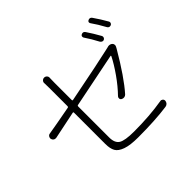

<svg xmlns="http://www.w3.org/2000/svg" viewBox="-178 -1073 1356 1356"><g transform="rotate(-45 500.0 -395.5)"><path d="M829.1 -665Q833 -657.2 830.1 -648.9Q827.1 -640.6 819.3 -636.7Q811.5 -632.8 803.2 -636.2Q794.9 -639.6 790 -647.5Q762.7 -700.2 729.5 -749Q725.6 -755.9 727.5 -763.7Q729.5 -771.5 737.3 -774.4Q743.2 -777.3 749 -777.3Q759.8 -777.3 767.6 -765.6Q798.8 -719.7 829.1 -665ZM358.4 -668V-496.1Q358.4 -489.3 365.2 -490.2Q688.5 -553.7 779.3 -575.2Q790 -577.1 800.8 -580.1Q808.6 -583 816.4 -583Q830.1 -583 840.8 -574.2Q847.7 -568.4 849.1 -558.6Q850.6 -548.8 845.7 -541Q841.8 -534.2 838.9 -528.3Q733.4 -347.7 653.3 -257.8Q645.5 -249 633.8 -247.6Q622.1 -246.1 612.3 -252Q603.5 -256.8 602.5 -267.1Q601.6 -277.3 608.4 -284.2Q657.2 -334 703.1 -399.4Q749 -464.8 775.4 -517.6Q776.4 -519.5 775.4 -521.5Q774.4 -523.4 771.5 -522.5Q713.9 -511.7 365.2 -440.4Q358.4 -439.5 358.4 -431.6V-122.1Q358.4 -67.4 389.6 -47.4Q420.9 -27.3 512.7 -27.3Q668.9 -27.3 795.9 -48.8Q805.7 -50.8 814 -43.9Q822.3 -37.1 822.3 -26.4Q821.3 -13.7 813.5 -4.9Q805.7 3.9 793 5.9Q672.9 22.5 503.9 22.5Q424.8 22.5 380.9 6.8Q336.9 -8.8 321.8 -35.6Q306.6 -62.5 306.6 -109.4V-421.9Q306.6 -428.7 299.8 -427.7Q130.9 -393.6 92.8 -384.8Q81.1 -382.8 71.8 -389.2Q62.5 -395.5 59.6 -407.2Q59.6 -409.2 59.6 -412.1Q59.6 -420.9 64.5 -427.7Q71.3 -437.5 83 -438.5Q144.5 -448.2 299.8 -477.5Q306.6 -478.5 306.6 -486.3V-668Q306.6 -695.3 305.7 -714.8Q303.7 -727.5 312 -736.8Q320.3 -746.1 332.5 -746.1Q344.7 -746.1 353 -736.8Q361.3 -727.5 359.4 -714.8Q358.4 -695.3 358.4 -668ZM835 -787.1Q832 -791 832 -795.9Q832 -798.8 832 -800.8Q834 -808.6 841.8 -811.5Q847.7 -814.5 853.5 -814.5Q864.3 -814.5 872.1 -803.7Q906.2 -754.9 935.5 -703.1Q938.5 -698.2 938.5 -693.4Q938.5 -690.4 937.5 -686.5Q934.6 -678.7 926.8 -674.8Q921.9 -672.9 917 -672.9Q914.1 -672.9 910.2 -673.8Q901.4 -676.8 897.5 -685.5Q866.2 -743.2 835 -787.1Z"/></g></svg>

Font: Gen Jyuu Gothic Light
Style: Regular
Weight: 200
Designer: [Source Han Sans]
Ryoko NISHIZUKA  (kana & ideographs); Paul D. Hunt (Latin, Greek & Cyrillic); Wenlong ZHANG  (bopomofo
Version: Version 1.002.20150607